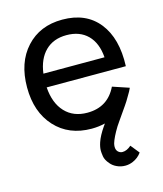

<svg xmlns="http://www.w3.org/2000/svg" viewBox="-117 -642 824 969"><g transform="rotate(-15 295.0 -158.0)"><path d="M457.5 231Q438 239.3 418 239.3Q394 239.3 374.5 230Q354.5 221.2 341.3 205.1Q322.8 183.6 319.8 164.1Q316.9 143.6 316.9 134.8Q316.9 115.7 324.7 92.3Q335.4 60.1 363.8 19Q364.7 17.6 367.7 13.7Q370.6 9.8 371.6 7.8L372.6 6.8Q337.9 15.1 301.8 15.1Q183.1 15.1 111.6 -63Q40 -141.1 40 -270Q40 -399.9 111.1 -477.5Q182.1 -555.2 299.8 -555.2Q423.3 -555.2 489.3 -472.4Q555.2 -389.6 549.3 -245.1H135.7Q141.6 -161.6 185.3 -115Q229 -68.4 301.8 -68.4Q408.7 -68.4 454.6 -163.6L540.5 -134.8Q533.7 -118.7 520.5 -97.7Q505.9 -71.8 492.7 -53.2Q458 -2.4 448.2 10.7L430.2 37.1Q400.4 85.9 391.6 115.7Q389.2 125.5 389.2 133.3Q389.2 148.9 397.5 158.2Q407.7 168.9 421.4 168.9Q444.3 168.9 467.3 148.4L503.9 193.8Q486.3 218.8 457.5 231ZM137.7 -316.4H457Q451.2 -392.1 410.2 -433.1Q369.1 -474.1 299.8 -474.1Q231.4 -474.1 189.5 -432.9Q147.5 -391.6 137.7 -316.4Z"/></g></svg>

Font: Vela Sans Med
Style: Regular
Weight: 500
Designer: Principal design: Mikhail Sharanda - project Manrope.
Design modification: Ravid Balaliev
Foundry: Mikhail Sharanda
Version: Version 1.001